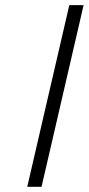

<svg xmlns="http://www.w3.org/2000/svg" viewBox="-20 -720 342 740"><path d="M85 0ZM302.2 -700.2 140.1 0H85L247.1 -700.2Z"/></svg>

Font: Pfennig
Style: Italic
Weight: 500
Italic angle: -13°
Version: Version 20120410 ; ttfautohint (v0.8)